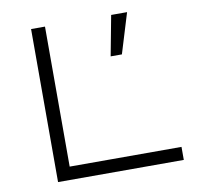

<svg xmlns="http://www.w3.org/2000/svg" viewBox="-76 -750 853 829"><g transform="rotate(-10 350.5 -335.5)"><path d="M112.8 0V-670.9H173.8V-57.1H664.1V0ZM480 -495.1H430.7L463.9 -670.9H533.7Z"/></g></svg>

Font: Syncopate
Style: Regular
Weight: 400
Width: 7
Version: Version 001.001